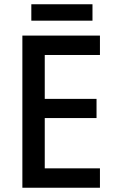

<svg xmlns="http://www.w3.org/2000/svg" viewBox="-20 -881 541 901"><path d="M449 0H85V-714H449V-623H190V-417H433V-327H190V-91H449ZM414 -861V-784H127V-861Z"/></svg>

Font: Noto Sans Georgian SemiCondensed Medium
Style: Regular
Weight: 500
Width: 4
Designer: Monotype Design Team, Akaki Razmadze
Foundry: Google LLC
Version: Version 2.005; ttfautohint (v1.8.4.7-5d5b)